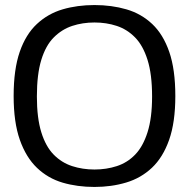

<svg xmlns="http://www.w3.org/2000/svg" viewBox="-20 -730 748 760"><path d="M34 -350Q34 -455 58 -524.5Q82 -594 126 -635Q170 -676 228 -693Q286 -710 354 -710Q422 -710 480.5 -693Q539 -676 582.5 -635Q626 -594 650 -524.5Q674 -455 674 -350Q674 -246 649.5 -176.5Q625 -107 581.5 -66Q538 -25 479.5 -7.5Q421 10 354 10Q286 10 228 -7Q170 -24 126.5 -65.5Q83 -107 58.5 -176.5Q34 -246 34 -350ZM126 -348Q126 -263 143.5 -206.5Q161 -150 192.5 -118Q224 -86 265.5 -72.5Q307 -59 354 -59Q401 -59 442.5 -72.5Q484 -86 515 -118Q546 -150 564 -206.5Q582 -263 582 -348Q582 -436 564 -493Q546 -550 514.5 -582Q483 -614 442 -627.5Q401 -641 354 -641Q307 -641 266 -627.5Q225 -614 193 -582Q161 -550 143.5 -493Q126 -436 126 -348Z"/></svg>

Font: Georama SemiExpanded
Style: Regular
Weight: 400
Width: 6
Designer: Jean-Baptiste Levee
Foundry: Production Type
Version: Version 1.001